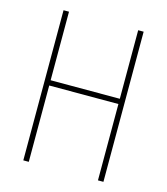

<svg xmlns="http://www.w3.org/2000/svg" viewBox="-107 -798 767 882"><g transform="rotate(15 276.0 -357.0)"><path d="M467 0V-714H441V-388H112V-714H86V0H112V-363H441V0Z"/></g></svg>

Font: Noto Sans Arabic UI Cn Th
Style: Regular
Weight: 100
Width: 3
Designer: Monotype Design Team, Nadine Chahine and Nizar Qandah
Foundry: Monotype Imaging Inc.
Version: Version 2.010